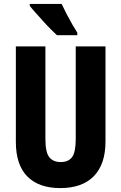

<svg xmlns="http://www.w3.org/2000/svg" viewBox="-20 -951 619 981"><path d="M519 -228Q519 -112 459.5 -51Q400 10 288 10Q178 10 119.5 -49.5Q61 -109 61 -226V-714H212V-241Q212 -172 232 -147.5Q252 -123 290 -123Q330 -123 348.5 -148.5Q367 -174 367 -242V-714H519ZM295 -931Q304 -911 319 -882Q334 -853 349.5 -826Q365 -799 375 -784V-771H271Q258 -783 238.5 -802.5Q219 -822 198.5 -845Q178 -868 160 -888Q142 -908 132 -921V-931Z"/></svg>

Font: Noto Sans Malayalam ExtraCondensed ExtraBold
Style: Regular
Weight: 800
Width: 2
Designer: Jelle Bosma - Monotype Design Team
Foundry: Monotype Imaging Inc.
Version: Version 2.104; ttfautohint (v1.8.4.7-5d5b)